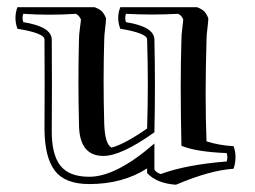

<svg xmlns="http://www.w3.org/2000/svg" viewBox="-20 -471 700 527"><path d="M383.8 -118.2Q387.7 -240.2 383.8 -362.8Q383.8 -379.9 310.1 -392.1Q298.8 -421.9 310.1 -451.2H521Q534.7 -445.8 540.8 -439.5Q546.9 -433.1 551.8 -420.9Q551.8 -412.1 549.3 -393.1Q546.9 -374 546.9 -362.8Q542 -202.1 546.9 -83Q582 -71.8 621.1 -69.8Q631.8 -41 621.1 -7.8Q557.1 -3.9 462.9 36.1Q409.7 32.2 383.8 3.9V-8.8Q316.9 34.2 225.1 34.2Q158.7 34.2 130.9 -2Q103 -38.1 102.1 -115.2Q103 -237.8 102.1 -362.8Q102.1 -379.9 27.8 -392.1Q17.1 -421.9 27.8 -451.2H239.7Q253.9 -445.8 260 -439.5Q266.1 -433.1 271 -420.9Q271 -412.1 268.6 -393.1Q266.1 -374 266.1 -362.8Q262.7 -249 266.1 -130.9Q268.1 -75.2 286.1 -65.9Q321.8 -75.2 383.8 -118.2ZM403.8 -362.8Q406.7 -235.8 403.8 -107.9Q313 -43 263.7 -43Q196.8 -43 196.8 -130.9Q193.8 -249 196.8 -362.8Q196.8 -376 199.5 -394.5Q202.1 -413.1 202.1 -418Q196.8 -429.2 188 -433.1Q115.7 -428.2 43.9 -433.1Q40 -421.9 43.9 -410.2Q121.1 -397.9 122.1 -362.8Q123 -238.8 122.1 -115.2Q121.1 -48.8 145 -17.3Q168.9 14.2 225.1 14.2Q298.8 14.2 403.8 -77.1V-5.9Q407.7 2 420.9 6.8Q490.7 -19 602.1 -27.8Q606 -40 602.1 -50.8Q518.1 -54.2 478 -70.8Q474.1 -245.1 478 -362.8Q478 -376 480.5 -394.5Q482.9 -413.1 482.9 -418Q478 -429.2 468.8 -433.1Q397.9 -429.2 325.7 -433.1Q321.8 -421.9 325.7 -410.2Q402.8 -397.9 403.8 -362.8Z"/></svg>

Font: Jacques Francois Shadow
Style: Regular
Weight: 400
Designer: Alexei Vanyashin, Nikita Kanarev (i@xarsok.ru)
Foundry: Cyreal (www.cyreal.org)
Version: Version 1.003